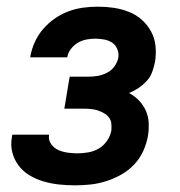

<svg xmlns="http://www.w3.org/2000/svg" viewBox="-20 -548 540 576"><path d="M205 8Q181 8 157.5 5.5Q134 3 111.5 -3.5Q89 -10 69.5 -21.5Q50 -33 36.5 -50.5Q23 -68 17 -90.5Q11 -113 16 -138L17 -144H128L127 -142Q125 -127 134 -115Q143 -103 156 -97.5Q169 -92 183.5 -90Q198 -88 213 -88Q229 -88 245.5 -91Q262 -94 276.5 -102.5Q291 -111 301 -125.5Q311 -140 314 -156Q315 -167 314 -177.5Q313 -188 306.5 -196Q300 -204 291 -209Q282 -214 272.5 -217Q263 -220 252 -221Q241 -222 230 -222H173L189 -318H246Q260 -318 274 -320.5Q288 -323 301.5 -330Q315 -337 323.5 -349Q332 -361 335 -375Q337 -388 332 -400.5Q327 -413 316.5 -420Q306 -427 292.5 -429.5Q279 -432 266 -432Q253 -432 239.5 -429.5Q226 -427 214 -420Q202 -413 193 -401.5Q184 -390 182 -377V-376H71V-379Q75 -401 84.5 -422Q94 -443 109.5 -461Q125 -479 144.5 -492.5Q164 -506 185.5 -514Q207 -522 229.5 -525Q252 -528 274 -528Q298 -528 321.5 -524.5Q345 -521 366.5 -512.5Q388 -504 405 -489Q422 -474 433 -454Q444 -434 446.5 -410Q449 -386 445 -362Q442 -347 436.5 -332Q431 -317 420 -305Q409 -293 395.5 -284Q382 -275 367 -269Q384 -260 396.5 -247Q409 -234 417 -217Q425 -200 426 -180Q427 -160 424 -141Q420 -118 410 -95.5Q400 -73 382.5 -54.5Q365 -36 343.5 -24Q322 -12 298.5 -4.5Q275 3 251.5 5.5Q228 8 205 8Z"/></svg>

Font: Iosevka Oblique
Style: Bold
Weight: 700
Italic angle: -9°
Monospace: yes
Designer: Belleve Invis
Foundry: Belleve Invis
Version: Version 32.5.0; ttfautohint (v1.8.4)